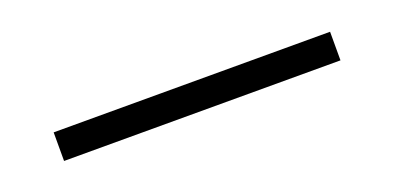

<svg xmlns="http://www.w3.org/2000/svg" viewBox="-17 -408 545 265"><g transform="rotate(-20 255.0 -275.0)"><path d="M52 -254H458V-296H52Z"/></g></svg>

Font: Charger Sport
Style: HL
Weight: 100
Designer: Jasper
Foundry: Cannot Into Space Fonts
Version: Version 1.1